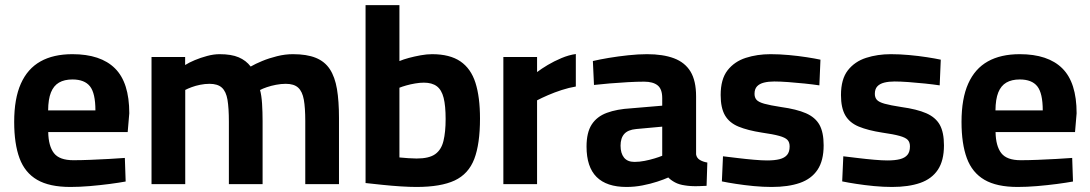

<svg xmlns="http://www.w3.org/2000/svg" viewBox="-20 -727 4303 758"><path d="M257.8 11.1Q175.1 11.1 126.7 -17.1Q78.2 -45.3 57.1 -102.3Q36 -159.3 36 -245.5Q36 -337.8 62.4 -396.8Q88.8 -455.9 139.8 -484.5Q190.8 -513.1 265.9 -513.1Q377.3 -513.1 433.8 -457.2Q490.4 -401.3 490.4 -279.8L484.1 -205.6H170.4Q171.4 -150.1 193.1 -122.3Q214.8 -94.5 269.4 -94.5Q299.7 -94.5 336.9 -96Q374 -97.5 410.6 -99.5Q447.2 -101.5 472.9 -103.5L476.1 -10.4Q450.5 -5.7 412.8 -0.7Q375 4.2 334.3 7.7Q293.5 11.1 257.8 11.1ZM170 -291.1H356.7Q356.7 -359 335.2 -386.2Q313.7 -413.3 265.9 -413.3Q234.2 -413.3 213 -401Q191.8 -388.7 181.1 -362.1Q170.4 -335.4 170 -291.1Z M578.2 0V-501.9H710.9V-470.3Q726.2 -480 749 -489.6Q771.9 -499.2 797.7 -506.1Q823.4 -513.1 846.9 -513.1Q893.5 -513.1 922.4 -500.7Q951.4 -488.3 969.7 -464.3Q988.1 -475 1015.2 -486.2Q1042.3 -497.4 1073.9 -505.2Q1105.5 -513.1 1136.4 -513.1Q1191.2 -513.1 1226.7 -498.7Q1262.1 -484.4 1282.2 -453.9Q1302.2 -423.3 1310.3 -375.7Q1318.3 -328 1318.3 -261.2V0H1185.2V-249Q1185.2 -301.1 1179.5 -333.4Q1173.7 -365.7 1157.2 -380.9Q1140.7 -396.1 1108.3 -396.1Q1089.6 -396.1 1069.9 -392.3Q1050.3 -388.6 1033.7 -382.9Q1017.1 -377.3 1006.6 -371.6Q1012.4 -351.3 1014.6 -317.9Q1016.7 -284.6 1016.7 -249.3V0H883.6V-246.6Q883.6 -300.4 878.1 -333.1Q872.6 -365.7 856 -380.9Q839.5 -396.1 807.1 -396.1Q788.9 -396.1 770.3 -392.3Q751.7 -388.6 736.6 -382.9Q721.5 -377.3 711.3 -371.9V0Z M1623.9 11.1Q1598.8 11.1 1562.8 8.9Q1526.8 6.6 1489.5 2.7Q1452.2 -1.3 1423.2 -4.4V-706.7H1556.9V-485.9Q1572.2 -492.4 1594.3 -498.4Q1616.3 -504.3 1640.6 -508.7Q1664.9 -513.1 1685.7 -513.1Q1755.9 -513.1 1797.6 -484.7Q1839.2 -456.3 1857.1 -400.1Q1875 -343.8 1875 -259.1Q1875 -158.8 1852.4 -99.5Q1829.7 -40.2 1775 -14.5Q1720.2 11.1 1623.9 11.1ZM1624.8 -101.2Q1674.1 -101.2 1698.2 -118.5Q1722.4 -135.7 1730.8 -170.8Q1739.3 -205.8 1739.3 -257.2Q1739.3 -309.4 1731.4 -340.8Q1723.5 -372.2 1704.5 -386.5Q1685.6 -400.7 1653.2 -400.7Q1637.3 -400.7 1618.9 -397.5Q1600.5 -394.4 1584.3 -389.8Q1568.1 -385.2 1556.9 -380.7V-105.4Q1571.8 -103.8 1592.1 -102.5Q1612.3 -101.2 1624.8 -101.2Z M1967.2 0V-501.9H2100.3V-442.5Q2117.4 -455.5 2142.4 -470.5Q2167.4 -485.4 2196.7 -497.7Q2225.9 -510 2253.3 -513.7V-385.4Q2226.9 -381.1 2197.8 -371.7Q2168.8 -362.3 2143.3 -351.2Q2117.8 -340.1 2100.3 -330.9V0Z M2453.3 11.1Q2374.8 11.1 2335.2 -28.4Q2295.6 -68 2295.6 -148.3Q2295.6 -203.8 2316 -235.4Q2336.4 -267 2375.9 -281.6Q2415.3 -296.2 2471.7 -299.4L2594.4 -309.8V-339.8Q2594.4 -375.6 2576.1 -390.1Q2557.8 -404.6 2522.9 -404.6Q2495.3 -404.6 2458.7 -402.6Q2422.1 -400.6 2386.7 -397.6Q2351.4 -394.6 2325 -391.6L2320.6 -486.1Q2346.6 -492.2 2383.2 -498.4Q2419.9 -504.5 2459.9 -508.8Q2500 -513.1 2534.4 -513.1Q2597.5 -513.1 2640.8 -496.9Q2684 -480.7 2706.1 -444.5Q2728.1 -408.2 2728.1 -346.3V-117.4Q2730.5 -103 2743.1 -95.5Q2755.8 -88 2772.5 -85.3L2769.5 6.6Q2754.4 7.3 2738.5 7.9Q2722.6 8.4 2708.7 7.6Q2694.7 6.8 2684.4 5Q2661.1 1.9 2644.7 -7Q2628.2 -15.9 2618.4 -26.3Q2601.7 -18.7 2574.8 -9.9Q2548 -1.1 2516.6 5Q2485.2 11.1 2453.3 11.1ZM2484.7 -87.8Q2504.4 -87.8 2525 -91.9Q2545.6 -95.9 2564.2 -101.6Q2582.7 -107.2 2594.4 -112.1V-227L2491.8 -217.6Q2459.3 -214.7 2444.6 -198.3Q2429.9 -181.8 2429.9 -151.9Q2429.9 -122.1 2443.5 -104.9Q2457.2 -87.8 2484.7 -87.8Z M3026.4 11.1Q2992.7 11.1 2955.4 7.6Q2918.2 4 2885.4 -1.1Q2852.6 -6.1 2829.9 -10.9L2834.3 -110Q2860.1 -107 2892.7 -103Q2925.4 -99 2956.9 -96.3Q2988.4 -93.6 3008.3 -93.6Q3038.3 -93.6 3057.8 -98.6Q3077.4 -103.6 3087.4 -115.5Q3097.4 -127.4 3097.4 -149Q3097.4 -165.6 3088.6 -174.8Q3079.8 -184 3056.3 -190.5Q3032.7 -197.1 2987.9 -203.5Q2931.9 -212.2 2895.5 -227.2Q2859.2 -242.2 2842.1 -271.7Q2825.1 -301.2 2825.1 -351.9Q2825.1 -414.4 2852.2 -449.3Q2879.4 -484.1 2924.3 -498.6Q2969.2 -513.1 3021.9 -513.1Q3057.1 -513.1 3094.2 -509.7Q3131.4 -506.3 3164.3 -501.2Q3197.3 -496.1 3219.1 -491.4L3214.8 -390Q3190.1 -393.7 3156.9 -397.2Q3123.8 -400.7 3091.6 -403Q3059.4 -405.3 3036.6 -405.3Q3013.8 -405.3 2996.1 -400.9Q2978.4 -396.5 2968.6 -386Q2958.8 -375.5 2958.8 -356.5Q2958.8 -342.1 2966.7 -333Q2974.6 -323.9 2997.3 -317.5Q3019.9 -311.2 3063.4 -304.5Q3125 -296 3161.9 -279.9Q3198.8 -263.7 3215.3 -234.1Q3231.7 -204.4 3231.7 -153.1Q3231.7 -92.8 3207.6 -56.8Q3183.6 -20.8 3137.8 -4.8Q3092 11.1 3026.4 11.1Z M3501.4 11.1Q3467.7 11.1 3430.4 7.6Q3393.2 4 3360.4 -1.1Q3327.6 -6.1 3304.9 -10.9L3309.3 -110Q3335.1 -107 3367.7 -103Q3400.4 -99 3431.9 -96.3Q3463.4 -93.6 3483.3 -93.6Q3513.3 -93.6 3532.8 -98.6Q3552.4 -103.6 3562.4 -115.5Q3572.4 -127.4 3572.4 -149Q3572.4 -165.6 3563.6 -174.8Q3554.8 -184 3531.3 -190.5Q3507.7 -197.1 3462.9 -203.5Q3406.9 -212.2 3370.5 -227.2Q3334.2 -242.2 3317.1 -271.7Q3300.1 -301.2 3300.1 -351.9Q3300.1 -414.4 3327.2 -449.3Q3354.4 -484.1 3399.3 -498.6Q3444.2 -513.1 3496.9 -513.1Q3532.1 -513.1 3569.2 -509.7Q3606.4 -506.3 3639.3 -501.2Q3672.3 -496.1 3694.1 -491.4L3689.8 -390Q3665.1 -393.7 3631.9 -397.2Q3598.8 -400.7 3566.6 -403Q3534.4 -405.3 3511.6 -405.3Q3488.8 -405.3 3471.1 -400.9Q3453.4 -396.5 3443.6 -386Q3433.8 -375.5 3433.8 -356.5Q3433.8 -342.1 3441.7 -333Q3449.6 -323.9 3472.3 -317.5Q3494.9 -311.2 3538.4 -304.5Q3600 -296 3636.9 -279.9Q3673.8 -263.7 3690.3 -234.1Q3706.7 -204.4 3706.7 -153.1Q3706.7 -92.8 3682.6 -56.8Q3658.6 -20.8 3612.8 -4.8Q3567 11.1 3501.4 11.1Z M3997.8 11.1Q3915.1 11.1 3866.7 -17.1Q3818.2 -45.3 3797.1 -102.3Q3776 -159.3 3776 -245.5Q3776 -337.8 3802.4 -396.8Q3828.8 -455.9 3879.8 -484.5Q3930.8 -513.1 4005.9 -513.1Q4117.3 -513.1 4173.8 -457.2Q4230.4 -401.3 4230.4 -279.8L4224.1 -205.6H3910.4Q3911.4 -150.1 3933.1 -122.3Q3954.8 -94.5 4009.4 -94.5Q4039.7 -94.5 4076.9 -96Q4114 -97.5 4150.6 -99.5Q4187.2 -101.5 4212.9 -103.5L4216.1 -10.4Q4190.5 -5.7 4152.8 -0.7Q4115 4.2 4074.3 7.7Q4033.5 11.1 3997.8 11.1ZM3910 -291.1H4096.7Q4096.7 -359 4075.2 -386.2Q4053.7 -413.3 4005.9 -413.3Q3974.2 -413.3 3953 -401Q3931.8 -388.7 3921.1 -362.1Q3910.4 -335.4 3910 -291.1Z"/></svg>

Font: Cairo
Style: Regular
Weight: 400
Designer: Mohamed Gaber, Accademia di Belle Arti di Urbino
Foundry: Kief Type Foundry, Accademia di Belle Arti di Urbino
Version: Version 3.120